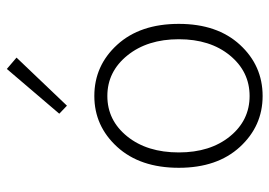

<svg xmlns="http://www.w3.org/2000/svg" viewBox="-136 -658 806 575"><g transform="rotate(-90 267.5 -371.0)"><path d="M267 12Q177 12 114.5 -56Q52 -124 52 -239Q52 -355 114.5 -423.5Q177 -492 267 -492Q358 -492 420.5 -423.5Q483 -355 483 -239Q483 -124 420.5 -56Q358 12 267 12ZM98 -239Q98 -145 146 -86Q194 -27 267 -27Q340 -27 388.5 -86Q437 -145 437 -239Q437 -333 388.5 -393Q340 -453 267 -453Q194 -453 146 -393.5Q98 -334 98 -239ZM238 -574 214 -597 348 -754 382 -725Z"/></g></svg>

Font: Toshiba Sans Light
Style: Regular
Weight: 300
Designer: Paul D. Hunt
Foundry: Toshiba Corporation
Version: Version 2.020;PS 2.0;hotconv 1.0.86;makeotf.lib2.5.63406